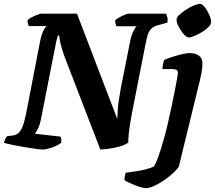

<svg xmlns="http://www.w3.org/2000/svg" viewBox="-31 -775 1114 995"><path d="M191 0Q181 0 155 -3.5Q129 -7 96.5 -12.5Q64 -18 34.5 -24Q5 -30 -11 -35Q-8 -45 -3.5 -55Q1 -65 5 -69L36 -73Q52 -75 64 -85Q76 -95 86 -119.5Q96 -144 105 -190L177 -562Q184 -596 194 -616Q204 -636 211 -640H118Q116 -645 113.5 -653.5Q111 -662 112 -671Q119 -678 133.5 -685.5Q148 -693 162.5 -698.5Q177 -704 182 -704H368L577 -158Q578 -186 579.5 -209Q581 -232 585 -257.5Q589 -283 595 -317L643 -559Q650 -594 660.5 -614.5Q671 -635 678 -639H572Q570 -644 568 -651.5Q566 -659 566 -670Q573 -677 587.5 -685Q602 -693 616 -698.5Q630 -704 635 -704H830Q832 -699 835.5 -687.5Q839 -676 837 -658L794 -646Q771 -641 758 -630.5Q745 -620 737.5 -602Q730 -584 724 -551L654 -195Q641 -127 637 -88.5Q633 -50 634 -36Q617 -24 591 -16.5Q565 -9 537.5 -5Q510 -1 489 0L304 -480Q289 -521 282.5 -549.5Q276 -578 276 -591H269Q268 -587 265.5 -579Q263 -571 260 -557.5Q257 -544 253 -522L180 -151Q174 -124 165 -107Q156 -90 150 -82L283 -67Q285 -62 286.5 -53.5Q288 -45 286 -35Q267 -20 237 -10Q207 0 191 0ZM723 200Q716 200 700 195.5Q684 191 666.5 184Q649 177 634 170Q619 163 614 158Q614 149 616.5 135.5Q619 122 621 120Q644 117 671.5 113Q699 109 724.5 102.5Q750 96 766 88Q771 81 777 68Q783 55 790 35.5Q797 16 805 -10Q813 -36 822 -68.5Q831 -101 840 -141Q850 -184 859 -226.5Q868 -269 875 -305.5Q882 -342 886.5 -366.5Q891 -391 891 -397Q891 -409 883 -413Q875 -417 861 -417H811Q811 -430 814 -442.5Q817 -455 819 -464Q834 -471 860 -479.5Q886 -488 911.5 -494Q937 -500 950 -500Q982 -500 1000 -486.5Q1018 -473 1018 -447Q1018 -437 1017 -424.5Q1016 -412 1013 -396Q1010 -380 1005 -359L896 87Q892 97 872.5 116Q853 135 826.5 154Q800 173 772.5 186.5Q745 200 723 200ZM947 -581Q936 -581 921 -598Q906 -615 895 -636.5Q884 -658 884 -674Q884 -685 898.5 -698.5Q913 -712 934 -725.5Q955 -739 974.5 -747Q994 -755 1005 -755Q1017 -755 1030.5 -737.5Q1044 -720 1053.5 -698Q1063 -676 1063 -661Q1063 -649 1049.5 -635Q1036 -621 1016 -609Q996 -597 977.5 -589Q959 -581 947 -581Z"/></svg>

Font: Texturina Medium 12pt ExtraBold
Style: Italic
Weight: 800
Italic angle: -11°
Version: Version 1.002